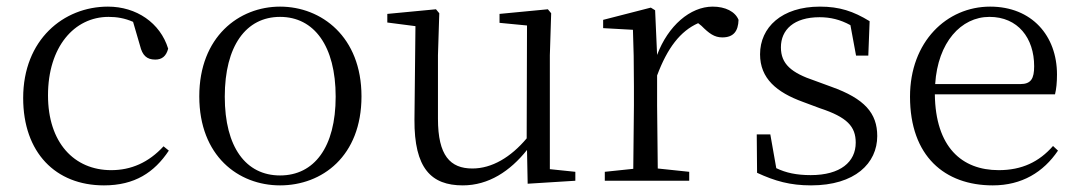

<svg xmlns="http://www.w3.org/2000/svg" viewBox="-20 -546 3260 580"><path d="M294 14C387 14 446 -25 490 -91L474 -104C429 -55 376 -32 316 -32C204 -32 125 -115 125 -258C125 -404 204 -495 308 -495C333 -495 357 -491 382 -480L403 -408C410 -379 423 -366 449 -366C469 -366 482 -376 488 -399C464 -477 392 -526 306 -526C172 -526 50 -426 50 -250C50 -85 148 14 294 14Z M826 14C953 14 1072 -74 1072 -255C1072 -435 951 -526 826 -526C702 -526 582 -435 582 -255C582 -75 700 14 826 14ZM826 -16C723 -16 659 -101 659 -254C659 -407 723 -495 826 -495C929 -495 994 -407 994 -254C994 -101 929 -16 826 -16Z M1574 9 1718 0V-27L1641 -35V-379L1645 -506L1635 -518L1489 -504V-477L1572 -469L1571 -128C1523 -71 1466 -37 1407 -37C1340 -37 1303 -76 1303 -187V-379L1307 -506L1297 -518L1150 -504V-478L1235 -467L1232 -185C1231 -37 1283 14 1378 14C1456 14 1521 -29 1572 -93Z M1965 -318C1996 -401 2035 -452 2089 -476L2099 -468C2122 -445 2138 -433 2162 -433C2196 -433 2210 -452 2211 -486C2201 -511 2171 -526 2133 -526C2065 -526 1998 -468 1965 -380L1959 -515L1946 -523L1802 -486V-461L1892 -456C1894 -406 1895 -354 1895 -285V-227L1893 -36L1807 -27V0H2062V-27L1967 -37L1965 -227Z M2430 14C2563 14 2630 -53 2630 -135C2630 -204 2592 -248 2491 -284L2442 -302C2370 -326 2339 -353 2339 -403C2339 -456 2378 -494 2456 -494C2488 -494 2518 -487 2549 -470L2566 -378H2603L2607 -482C2558 -512 2516 -526 2457 -526C2341 -526 2276 -463 2276 -382C2276 -309 2326 -267 2406 -238L2457 -219C2539 -192 2565 -164 2565 -115C2565 -57 2519 -17 2429 -17C2386 -17 2354 -24 2325 -38L2307 -140H2266L2267 -24C2321 1 2367 14 2430 14Z M2979 14C3067 14 3132 -26 3176 -91L3161 -105C3119 -57 3067 -32 2997 -32C2885 -32 2806 -102 2804 -261H3167C3171 -277 3173 -297 3173 -321C3173 -438 3097 -526 2971 -526C2840 -526 2729 -420 2729 -254C2729 -74 2834 14 2979 14ZM2805 -292C2813 -418 2883 -495 2969 -495C3055 -495 3104 -431 3104 -346C3104 -309 3095 -292 3062 -292Z"/></svg>

Font: Noto Serif CJK HK Light
Style: Regular
Weight: 300
Designer: Ryoko NISHIZUKA 西塚涼子 (kana & ideographs); Frank Grießhammer (Latin, Greek & Cyrillic); Wenlong ZHANG 张文龙 (bopomofo); San
Foundry: Adobe
Version: Version 2.001;hotconv 1.1.0;makeotfexe 2.6.0